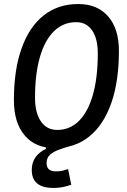

<svg xmlns="http://www.w3.org/2000/svg" viewBox="-20 -723 626 950"><path d="M244.6 207Q137.2 207 137.2 118.2Q137.2 80.1 156.5 54Q175.8 27.8 207 14.2V-10.3L319.3 -13.7L323.2 1Q297.9 8.3 271.7 17.6Q245.6 26.9 228 42.2Q210.4 57.6 210.4 84.5Q210.4 125 257.3 125Q271.5 125 286.6 122.1Q301.8 119.1 316.9 113.3L332.5 190.9Q311.5 198.7 289.3 202.9Q267.1 207 244.6 207ZM250.5 9.8Q155.3 9.8 102.1 -53Q48.8 -115.7 48.8 -227.5Q48.8 -377 86.7 -483.4Q124.5 -589.8 195.8 -646.5Q267.1 -703.1 367.2 -703.1Q461.9 -703.1 515.1 -641.8Q568.4 -580.6 568.4 -471.2Q568.4 -320.3 530.5 -212.6Q492.7 -105 421.6 -47.6Q350.6 9.8 250.5 9.8ZM263.2 -80.1Q326.2 -80.1 371.1 -125.2Q416 -170.4 439.9 -255.1Q463.9 -339.8 463.9 -459Q463.9 -531.7 435.8 -572.5Q407.7 -613.3 356.9 -613.3Q293 -613.3 247.3 -568.8Q201.7 -524.4 177.5 -440.9Q153.3 -357.4 153.3 -239.7Q153.3 -164.6 182.4 -122.3Q211.4 -80.1 263.2 -80.1Z"/></svg>

Font: Cascadia Code
Style: Italic
Weight: 400
Italic angle: -10°
Designer: Aaron Bell
Foundry: Saja Typeworks
Version: Version 2407.024